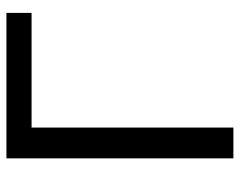

<svg xmlns="http://www.w3.org/2000/svg" viewBox="-93 -635 728 582"><g transform="rotate(-90 271.0 -344.0)"><path d="M175.3 -612.3V-0.5H82V-688.5H522.9V-612.3Z"/></g></svg>

Font: Arimo
Style: Regular
Weight: 400
Designer: Steve Matteson
Foundry: Monotype Imaging Inc.
Version: Version 1.33